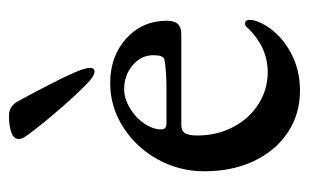

<svg xmlns="http://www.w3.org/2000/svg" viewBox="-154 -538 707 440"><g transform="rotate(-90 200.0 -318.5)"><path d="M27 -204Q27 -262 54.5 -311.5Q82 -361 128.5 -390.5Q175 -420 229 -420Q291 -420 331.5 -383Q372 -346 372 -290Q372 -273 364.5 -265Q357 -257 341 -257H134Q120 -257 114.5 -249Q109 -241 109 -220Q109 -176 128 -139Q147 -102 180.5 -80.5Q214 -59 254 -59Q310 -59 354 -103Q359 -111 365 -111Q374 -111 374 -100Q374 -85 360 -62Q339 -28 299.5 -6.5Q260 15 212 15Q158 15 116 -13Q74 -41 50.5 -90.5Q27 -140 27 -204ZM215 -291Q260 -291 284 -296Q293 -299 293 -321Q293 -349 270 -368.5Q247 -388 215 -388Q194 -388 172 -375Q150 -362 136.5 -342Q123 -322 123 -303Q123 -291 136 -291ZM226 -475Q202 -498 167.5 -538Q133 -578 111 -608Q110 -609 105.5 -616Q101 -623 101 -630Q101 -641 116 -646.5Q131 -652 154 -652Q176 -652 187 -632Q202 -605 226.5 -557.5Q251 -510 260 -485Q264 -473 264 -466Q264 -456 255 -456Q245 -456 226 -475Z"/></g></svg>

Font: EB Garamond Medium
Style: Regular
Weight: 500
Designer: Georg Duffner and Octavio Pardo
Foundry: Georg Duffner
Version: Version 1.000